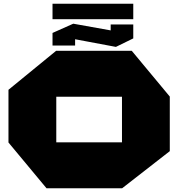

<svg xmlns="http://www.w3.org/2000/svg" viewBox="-20 -1000 947 1020"><path d="M279 -486V-730H680L882 -487V-486ZM227 0 25 -243V-244H628V0ZM25 -244V-523L278 -730H279V-244ZM628 0V-486H882V-197L629 0ZM259 -758V-824L379 -835V-758ZM568 -777V-870H688V-796ZM595 -751 259 -814V-825L369 -874H370L688 -817V-796L596 -751ZM259 -898V-980H688V-898Z"/></svg>

Font: Foldit Black
Style: Regular
Weight: 900
Version: Version 1.003